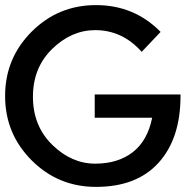

<svg xmlns="http://www.w3.org/2000/svg" viewBox="-20 -727 747 752"><path d="M687 -351Q687 -185 601.5 -90Q516 5 356 5Q208 5 104 -99Q0 -203 0 -351Q0 -499 104 -603Q208 -707 356 -707Q506 -707 609 -602L535 -524Q459 -609 353 -609Q260 -609 184.5 -535.5Q109 -462 109 -348Q109 -234 184.5 -160Q260 -86 353 -86Q442 -86 500 -131Q558 -176 576 -266H351V-357H687Z"/></svg>

Font: Simpel Medium
Style: Regular
Weight: 500
Designer: Janko Jovanovic
Version: Version 1.048;PS 001.048;hotconv 1.0.88;makeotf.lib2.5.64775